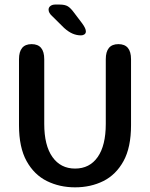

<svg xmlns="http://www.w3.org/2000/svg" viewBox="-20 -813 659 844"><path d="M310 10.5Q242 10.5 186 -17.2Q130 -45 96.8 -105Q63.5 -165 63.5 -262.5V-552.5Q63.5 -619 119 -619Q174.5 -619 174.5 -552.5V-268.5Q174.5 -173.5 210.5 -122.8Q246.5 -72 310 -72Q374 -72 409.5 -122.8Q445 -173.5 445 -268.5V-552.5Q445 -619 500.5 -619Q556 -619 556 -552.5V-262.5Q556 -165 523 -105Q490 -45 434.5 -17.2Q379 10.5 310 10.5ZM336 -657.5Q317 -657.5 299 -665.2Q281 -673 262 -690L210 -741.5Q193.5 -756 193.5 -770.5Q193.5 -780.5 201.8 -786.8Q210 -793 223 -793H241Q265.5 -793 278.2 -785.2Q291 -777.5 306.5 -756L341 -710.5Q357.5 -688 357.5 -675Q357.5 -666.5 351.2 -662Q345 -657.5 336 -657.5Z"/></svg>

Font: Sono ExtraLight Monospace Medium
Style: Regular
Weight: 500
Version: Version 2.112